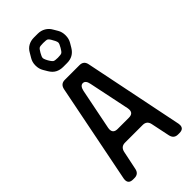

<svg xmlns="http://www.w3.org/2000/svg" viewBox="-315 -1087 1161 1161"><g transform="rotate(-45 265.5 -506.5)"><path d="M30 -24Q30 9 67 9H79Q115 9 122 -27L147 -147Q155 -183 190 -183H341Q377 -183 384 -147L409 -27Q417 9 452 9H464Q501 9 501 -23Q501 -32 500 -35L370 -673Q363 -709 327 -709H201Q166 -709 158 -673L31 -35Q30 -32 30 -24ZM180 -306Q180 -314 181 -317L234 -582Q242 -618 264 -618Q287 -618 294 -582L349 -317Q350 -314 350 -305Q350 -273 313 -273H217Q180 -273 180 -306ZM166 -818Q181 -793 202 -782Q223 -771 250 -771H283Q338 -771 366 -818L382 -845Q395 -867 395 -895V-897Q395 -925 382 -947L366 -974Q354 -996 332 -1009Q310 -1022 282 -1022H250Q223 -1022 201.5 -1010Q180 -998 167 -974L151 -947Q137 -924 137 -897V-895Q137 -867 150 -845ZM233 -838Q228 -841 220 -852.5Q212 -864 206 -877Q200 -890 200 -896Q200 -907 213 -929Q225 -950 232.5 -954.5Q240 -959 266 -959Q293 -959 300 -955Q306 -952 313.5 -940Q321 -928 327 -915.5Q333 -903 333 -896Q333 -886 320 -864Q308 -843 300 -838Q292 -833 266 -833Q241 -833 233 -838Z"/></g></svg>

Font: WD-XL Lubrifont TC
Style: Regular
Weight: 400
Designer: [WD-XL Lubrifont] Copyright 2020-2022 (c) NightFurySL2001, Skr-ZERO; [ZCOOL QingKe HuangYou] Copyright 2018-2022 (c) The
Version: Version 2.001;hotconv 1.1.1;makeotfexe 2.6.0